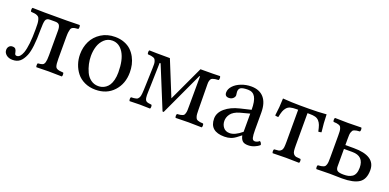

<svg xmlns="http://www.w3.org/2000/svg" viewBox="-10 -977 3097 1527"><g transform="rotate(20 1538.5 -213.5)"><path d="M3.9 -45.9Q3.9 -63.5 14.4 -75.7Q24.9 -87.9 43 -87.9Q62 -87.9 69.6 -77.6Q77.1 -67.4 80.1 -49.8Q81.5 -39.1 85.7 -33.9Q89.8 -28.8 99.1 -28.8Q127.9 -28.8 146 -78.1Q168 -141.6 168 -278.8Q168 -307.6 167.2 -325Q166.5 -342.3 162.6 -356.4Q158.7 -370.6 154.3 -377.2Q149.9 -383.8 139.2 -388.7Q128.4 -393.6 117.7 -395Q106.9 -396.5 86.9 -397.9Q82.5 -402.3 82.5 -414.6Q82.5 -426.8 86.9 -431.2Q146.5 -429.2 189 -429.2H377.9Q426.3 -429.2 485.8 -431.2Q490.2 -426.8 490.2 -414.6Q490.2 -402.3 485.8 -397.9Q466.8 -396.5 457.3 -394.8Q447.8 -393.1 438.5 -388.2Q429.2 -383.3 425.8 -373.3Q422.4 -363.3 420.2 -347.9Q418 -332.5 418 -307.1V-122.1Q418 -96.2 419.7 -81.3Q421.4 -66.4 425 -55.9Q428.7 -45.4 438.5 -40.8Q448.2 -36.1 459.2 -34.2Q470.2 -32.2 492.2 -30.8Q496.1 -26.4 496.1 -14.4Q496.1 -2.4 492.2 2Q436.5 0 378.9 0Q326.7 0 276.9 2Q273.4 -2.4 273.4 -14.4Q273.4 -26.4 276.9 -30.8Q305.7 -32.7 316.9 -38.3Q328.1 -43.9 333.5 -62Q338.9 -80.1 338.9 -122.1V-332Q338.9 -360.8 329.6 -375.5Q320.3 -390.1 293.9 -390.1H249Q220.7 -390.1 213.4 -369.6Q206.1 -349.1 206.1 -286.1Q206.1 -129.9 180.2 -67.9Q162.6 -26.4 138.9 -7.1Q115.2 12.2 78.1 12.2Q44.9 12.2 24.4 -4.9Q3.9 -22 3.9 -45.9Z M567.9 -213.9Q567.9 -273.9 592.5 -324.5Q617.2 -375 667.5 -407Q717.8 -439 784.7 -439Q827.6 -439 862.8 -425.5Q897.9 -412.1 921.1 -389.9Q944.3 -367.7 960.2 -337.9Q976.1 -308.1 982.9 -276.9Q989.7 -245.6 989.7 -212.9Q989.7 -116.7 931.6 -53.5Q873.5 9.8 777.8 9.8Q726.6 9.8 685.5 -9.5Q644.5 -28.8 619.4 -60.8Q594.2 -92.8 581.1 -132.1Q567.9 -171.4 567.9 -213.9ZM773.9 -403.8Q734.4 -403.8 706.3 -377.4Q678.2 -351.1 666 -313.2Q653.8 -275.4 653.8 -231Q653.8 -198.2 661.1 -164.6Q668.5 -130.9 683.3 -98.4Q698.2 -65.9 725.8 -45.4Q753.4 -24.9 789.1 -24.9Q805.2 -24.9 820.3 -29.1Q835.4 -33.2 851.1 -44.2Q866.7 -55.2 877.9 -72.3Q889.2 -89.4 896.5 -117.7Q903.8 -146 903.8 -182.1Q903.8 -288.1 868.4 -345.9Q833 -403.8 773.9 -403.8Z M1065.9 2Q1061.5 -2.4 1061.5 -14.4Q1061.5 -26.4 1065.9 -30.8Q1081.5 -31.2 1089.6 -32.2Q1097.7 -33.2 1107.2 -35.4Q1116.7 -37.6 1121.3 -41.7Q1126 -45.9 1130.1 -53Q1134.3 -60.1 1136.7 -70.8Q1140.1 -84 1141.6 -120.1Q1142.1 -129.4 1142.6 -147.7Q1143.1 -166 1143.6 -175.8L1147.9 -306.2Q1148.9 -327.6 1148.2 -341.6Q1147.5 -355.5 1143.8 -365.7Q1140.1 -376 1136 -381.3Q1131.8 -386.7 1121.8 -390.4Q1111.8 -394 1102.8 -395.3Q1093.8 -396.5 1075.7 -397.9Q1071.3 -402.3 1071.3 -414.6Q1071.3 -426.8 1075.7 -431.2Q1110.8 -429.2 1250 -429.2L1370.6 -132.8L1508.8 -429.2Q1638.7 -429.2 1673.8 -431.2Q1678.2 -426.8 1678.2 -414.6Q1678.2 -402.3 1673.8 -397.9Q1654.8 -396.5 1645.5 -395.3Q1636.2 -394 1625.7 -390.4Q1615.2 -386.7 1611.1 -380.1Q1606.9 -373.5 1604 -362.8Q1601.1 -352.1 1601.6 -335L1604 -122.1Q1604.5 -100.1 1605.2 -86.7Q1606 -73.2 1609.6 -62.5Q1613.3 -51.8 1617.2 -46.6Q1621.1 -41.5 1630.6 -37.8Q1640.1 -34.2 1649.2 -33Q1658.2 -31.7 1675.8 -30.8Q1680.2 -26.4 1680.2 -14.4Q1680.2 -2.4 1675.8 2Q1597.7 0 1564 0Q1527.8 0 1455.6 2Q1451.2 -2.4 1451.2 -14.4Q1451.2 -26.4 1455.6 -30.8Q1473.1 -32.2 1481.9 -33.4Q1490.7 -34.7 1500 -38.3Q1509.3 -42 1512.7 -46.9Q1516.1 -51.8 1519.5 -62.7Q1522.9 -73.7 1523.4 -86.7Q1523.9 -99.6 1523.9 -122.1L1524.9 -375H1519.5L1350.6 -11.2Q1346.2 -6.8 1339.8 -11.2L1194.8 -365.2H1186.5L1181.6 -176.8Q1181.2 -167 1180.7 -148.4Q1180.2 -129.9 1179.7 -120.1Q1178.2 -85.9 1180.7 -69.8Q1183.6 -47.9 1195.3 -40.5Q1207 -33.2 1238.8 -30.8Q1243.2 -26.4 1243.2 -14.4Q1243.2 -2.4 1238.8 2Q1198.7 0 1151.9 0Q1106 0 1065.9 2Z M2001.5 -79.1V-232.9L1922.4 -211.9Q1895.5 -204.6 1876.5 -192.9Q1857.4 -181.2 1847.2 -167Q1836.9 -152.8 1832.3 -138.4Q1827.6 -124 1827.6 -108.9Q1827.6 -77.1 1846.2 -54Q1864.7 -30.8 1899.4 -30.8Q1944.3 -30.8 2001.5 -79.1ZM2001.5 -47.9H1999.5L1979.5 -32.2Q1949.2 -7.3 1924.3 1.2Q1899.4 9.8 1869.6 9.8Q1744.6 9.8 1744.6 -98.1Q1744.6 -147.9 1790.3 -186.8Q1835.9 -225.6 1909.7 -243.2L2001.5 -265.1Q2001.5 -338.4 1981.9 -372.1Q1962.4 -405.8 1920.4 -405.8Q1877.4 -405.8 1860.4 -396Q1843.3 -386.2 1843.3 -360.8Q1843.3 -353 1845 -344Q1846.7 -335 1846.7 -332Q1846.7 -316.9 1832.8 -304.4Q1818.8 -292 1798.3 -292Q1763.7 -292 1763.7 -326.2Q1763.7 -355 1787.8 -381.3Q1812 -407.7 1852.3 -423.3Q1892.6 -439 1936.5 -439Q2006.3 -439 2043.9 -396Q2081.5 -353 2081.5 -270V-123Q2081.5 -80.1 2086.7 -59.1Q2091.8 -38.1 2110.4 -38.1Q2129.4 -38.1 2148.4 -54.2Q2162.1 -46.9 2165.5 -26.9Q2148.9 -11.2 2123.3 -0.7Q2097.7 9.8 2070.3 9.8Q2036.1 9.8 2021.5 -5.4Q2006.8 -20.5 2001.5 -47.9Z M2349.1 -122.1V-392.1H2334Q2303.2 -392.1 2284.2 -387Q2265.1 -381.8 2252.7 -367.4Q2240.2 -353 2233.6 -335Q2227.1 -316.9 2220.2 -283.2Q2214.4 -283.2 2207.5 -284.2Q2200.7 -285.2 2196.8 -286.1L2192.9 -287.1Q2203.6 -360.8 2205.1 -435.1Q2285.2 -429.2 2351.1 -429.2H2425.8Q2505.4 -429.2 2574.2 -435.1Q2575.7 -361.8 2585 -287.1Q2572.3 -283.2 2559.1 -283.2Q2552.2 -316.4 2545.4 -335Q2538.6 -353.5 2525.9 -367.7Q2513.2 -381.8 2494.4 -387Q2475.6 -392.1 2444.8 -392.1H2428.2V-122.1Q2428.2 -89.8 2430.4 -73Q2432.6 -56.2 2441.7 -46.4Q2450.7 -36.6 2462.4 -34.4Q2474.1 -32.2 2500 -30.8Q2504.4 -26.4 2504.4 -14.4Q2504.4 -2.4 2500 2Q2423.8 0 2389.2 0Q2355 0 2276.9 2Q2272.5 -2.4 2272.5 -14.4Q2272.5 -26.4 2276.9 -30.8Q2302.7 -32.2 2314.5 -34.4Q2326.2 -36.6 2335.4 -46.4Q2344.7 -56.2 2346.9 -73Q2349.1 -89.8 2349.1 -122.1Z M2797.9 -224.1V-76.2Q2797.9 -50.3 2812.3 -40.5Q2826.7 -30.8 2863.8 -30.8Q2886.2 -30.8 2902.8 -34.4Q2919.4 -38.1 2934.8 -47.6Q2950.2 -57.1 2958.5 -76.9Q2966.8 -96.7 2966.8 -126Q2966.8 -224.1 2868.7 -224.1ZM2647 2Q2642.6 -2.4 2642.6 -14.4Q2642.6 -26.4 2647 -30.8Q2665 -32.2 2673.8 -33.4Q2682.6 -34.7 2692.4 -38.3Q2702.1 -42 2706.1 -47.1Q2710 -52.2 2713.6 -62.7Q2717.3 -73.2 2718 -86.9Q2718.8 -100.6 2718.8 -122.1V-307.1Q2718.8 -328.6 2718 -342.3Q2717.3 -356 2713.6 -366.5Q2710 -377 2706.1 -382.3Q2702.1 -387.7 2692.4 -391.1Q2682.6 -394.5 2673.6 -395.8Q2664.6 -397 2647 -397.9Q2642.6 -402.3 2642.6 -414.6Q2642.6 -426.8 2647 -431.2Q2713.4 -429.2 2757.8 -429.2Q2801.3 -429.2 2869.6 -431.2Q2874 -426.8 2874 -414.6Q2874 -402.3 2869.6 -397.9Q2851.6 -396.5 2842.8 -395.3Q2834 -394 2824.2 -390.4Q2814.5 -386.7 2810.8 -381.6Q2807.1 -376.5 2803.2 -366Q2799.3 -355.5 2798.6 -341.8Q2797.9 -328.1 2797.9 -306.2V-256.8H2869.6Q3052.7 -256.8 3052.7 -136.2Q3052.7 -59.1 3006.3 -28.6Q2960 2 2862.8 2Q2842.3 2 2810.8 1Q2779.3 0 2758.8 0Q2713.4 0 2647 2Z"/></g></svg>

Font: Common Serif
Style: Regular
Weight: 400
Designer: Philipp H. Poll, Khaled Hosny
Foundry: Stefan Peev, Context Ltd.
Version: Version 1.026